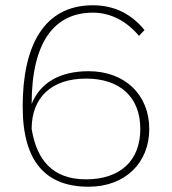

<svg xmlns="http://www.w3.org/2000/svg" viewBox="-20 -698 652 728"><path d="M316 10C455 10 546 -81 546 -209C546 -337 455 -428 316 -428C205 -428 132 -383 100 -304C100 -541 188 -650 332 -650C400 -650 460 -618 507 -562L528 -584C480 -643 416 -678 332 -678C146 -678 66 -524 66 -294C66 -83 155 10 316 10ZM306 -18C178 -18 119 -93 100 -209C100 -330 177 -400 306 -400C435 -400 512 -330 512 -209C512 -88 435 -18 306 -18Z"/></svg>

Font: Gantari Thin
Style: Regular
Weight: 250
Designer: Anugrah Pasau
Foundry: Lafontype
Version: Version 1.000